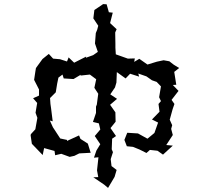

<svg xmlns="http://www.w3.org/2000/svg" viewBox="-20 -789 1040 940"><path d="M603 -139 589 -104 601 -73 631 -70 663 -57 697 -40 714 -55 751 -51 778 -32 826 -76 794 -79 826 -128 818 -158 823 -176 811 -203 825 -254 834 -280 820 -300 854 -344 826 -373 843 -374 833 -437 857 -456 831 -472 809 -489 781 -494 748 -487 702 -473 662 -501 637 -486 640 -503 606 -502 547 -523 545 -555V-575L544 -630L551 -646L519 -676L532 -727L513 -729L502 -768L485 -769L442 -740L437 -699L461 -663L456 -644L449 -627L445 -576L459 -535L436 -519L400 -506L402 -512L343 -482L316 -508L308 -488L274 -499L240 -502L219 -525L188 -500L156 -456L153 -438L147 -398L171 -351V-321L142 -308L162 -285L154 -237L163 -212L153 -156L131 -132L130 -126L136 -85L189 -30L196 -64L247 -50L250 -29L280 -36L321 -21L344 -26L368 -38L424 -41L410 -86L374 -109L367 -126L308 -99V-104L275 -111L239 -166L224 -199L238 -195L230 -259L227 -280L225 -309L253 -337L260 -380L266 -409L286 -424L292 -405L340 -402L375 -423L374 -419L420 -424L451 -401L442 -359L461 -330L454 -277L450 -267V-236L435 -192L464 -185L471 -155L444 -123L471 -83L452 -52L440 -17L462 -19L455 45L461 78L437 79L490 115L509 131L541 77L551 43L526 24L522 -10L533 -44L527 -58L529 -110L548 -123L521 -162L546 -193L545 -235V-239L519 -276L553 -305L520 -327L543 -361L550 -385L552 -436L595 -405L617 -428L661 -414L657 -429L697 -415L724 -396L747 -388L768 -366L759 -313L768 -294L756 -280L761 -242L724 -204L754 -189L736 -138L702 -110L655 -136H651Z"/></svg>

Font: チョークS
Style: Regular
Weight: 400
Designer: [Stick] Fontworks Inc.
Foundry: [Stick] Fontworks Inc.
Version: Version 1.200;FEAKit 1.0